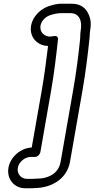

<svg xmlns="http://www.w3.org/2000/svg" viewBox="-20 -822 503 1023"><path d="M410 -659C407 -642 408 -626 407 -615C399 -536 386 -432 370 -343L303 40C293 99 243 130 174 130C168 130 163 131 151 131H123C92 131 69 103 75 72C80 41 113 14 144 14H166C181 14 193 0 195 -11L253 -343C268 -429 280 -528 288 -604C289 -608 296 -637 262 -629C227 -620 200 -643 196 -666C189 -701 219 -731 244 -740C268 -748 285 -752 308 -752H355C403 -752 419 -710 410 -659ZM203 -343 149 -36C92 -34 35 13 25 72C15 131 55 181 114 181H142C152 181 159 181 167 180C250 179 336 135 353 40L420 -343C436 -434 449 -540 457 -619C459 -634 458 -648 460 -658C463 -674 465 -697 462 -714C454 -755 430 -802 363 -802H317C285 -804 258 -795 236 -788C188 -771 133 -714 146 -648C153 -611 187 -578 236 -577C228 -507 216 -419 203 -343Z"/></svg>

Font: Blanket
Style: BlkOutlineObl
Weight: 900
Foundry: Cannot Into Space Fonts
Version: Version 0.9